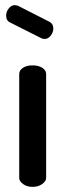

<svg xmlns="http://www.w3.org/2000/svg" viewBox="-20 -729 255 749"><path d="M4 -668Q4 -683 14 -696Q24 -709 38 -709Q41 -709 49 -707L173 -644Q188 -636 188 -618Q188 -603 178 -590Q168 -577 154 -577Q147 -577 141 -580L20 -641Q4 -648 4 -668ZM55 -35V-440Q55 -455 69.5 -464.5Q84 -474 107 -474Q130 -474 145 -464.5Q160 -455 160 -440V-35Q160 -22 144.5 -11Q129 0 107 0Q85 0 70 -11Q55 -22 55 -35Z"/></svg>

Font: TerminalDosisSemiBold
Style: Bold
Weight: 600
Designer: EdgarTolentino, PabloImpallari, IginoMarini
Foundry: EdgarTolentino, PabloImpallari, IginoMarini
Version: Version 1.006